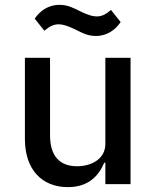

<svg xmlns="http://www.w3.org/2000/svg" viewBox="-20 -752 640 784"><path d="M410.2 0H513.1V-516H410.2V-164.4C410.2 -102.3 352.6 -73.2 294.7 -73.2C222.7 -73.2 184.3 -115.8 184.3 -199.9V-516H81.7V-183.9C81.7 -58.9 152 12.1 257.1 12.1C341.3 12.1 383.2 -34.1 405.5 -87.4H410.2ZM121.8 -675.8 161.2 -626.4C181.5 -643.5 197.1 -652.7 219.5 -652.7C239.7 -652.7 261 -644.5 292.3 -629.3C314.3 -618.3 337.7 -605.1 371.1 -605.1C419.4 -605.1 452.4 -632.1 472.7 -661.9L433.2 -711.3C413 -694.2 397.4 -685 375 -685C354.8 -685 333.1 -693.2 302.2 -708.5C279.8 -719.5 256.4 -732.2 223 -732.2C175.1 -732.2 141.7 -705.6 121.8 -675.8Z"/></svg>

Font: Margiela Mono Medium
Style: Regular
Weight: 500
Designer: Mike Abbink, Paul van der Laan, Pieter van Rosmalen
Foundry: Bold Monday
Version: Version 2.003 2021